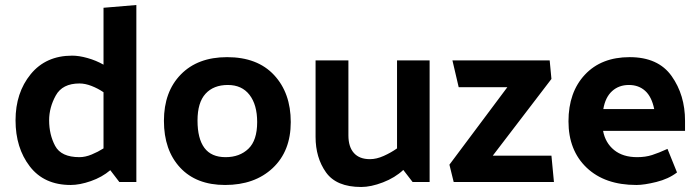

<svg xmlns="http://www.w3.org/2000/svg" viewBox="-20 -726 2791 766"><path d="M297 -393Q229 -393 202.5 -345Q176 -297 176 -246Q176 -189 200 -144Q224 -99 297 -99Q320 -99 345.5 -109.5Q371 -120 393 -134V-358Q371 -373 345.5 -383Q320 -393 297 -393ZM524 -706V0H456L420 -47Q387 -19 342.5 -3.5Q298 12 262 12Q156 12 99 -62Q42 -136 42 -246Q42 -356 102.5 -430Q163 -504 268 -504Q295 -504 329 -494.5Q363 -485 393 -468V-695Z M878 12Q763 12 698.5 -57.5Q634 -127 634 -244Q634 -360 701.5 -429Q769 -498 886 -498Q1007 -498 1073.5 -426.5Q1140 -355 1140 -239Q1140 -123 1068 -55.5Q996 12 878 12ZM1006 -239Q1006 -308 975.5 -347.5Q945 -387 889 -387Q832 -387 800 -352Q768 -317 768 -245Q768 -173 795.5 -136Q823 -99 880 -99Q936 -99 971 -132.5Q1006 -166 1006 -239Z M1589 -48Q1556 -17 1508 1.5Q1460 20 1421 20Q1322 20 1280.5 -38.5Q1239 -97 1239 -180V-485H1370V-186Q1370 -140 1392 -115.5Q1414 -91 1456 -91Q1482 -91 1511 -104Q1540 -117 1564 -134V-485H1694V0H1626Z M2180 -411 1946 -105H2180L2190 0H1790L1773 -69L2004 -378H1810L1785 -485H2173Z M2519 12Q2393 12 2320.5 -57Q2248 -126 2248 -242Q2248 -358 2313.5 -428Q2379 -498 2492 -498Q2606 -498 2659.5 -422.5Q2713 -347 2713 -244V-204H2386Q2395 -156 2430 -127.5Q2465 -99 2522 -99Q2555 -99 2581.5 -107.5Q2608 -116 2643 -132L2681 -38Q2647 -12 2598.5 0Q2550 12 2519 12ZM2590 -291Q2580 -340 2554 -363.5Q2528 -387 2489 -387Q2449 -387 2422 -362.5Q2395 -338 2387 -291Z"/></svg>

Font: Palanquin Dark
Style: Regular
Weight: 400
Designer: Pria Ravichandran
Version: Version 1.000